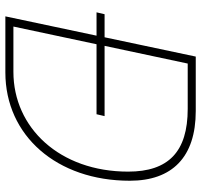

<svg xmlns="http://www.w3.org/2000/svg" viewBox="-37 -713 750 716"><g transform="rotate(90 338.0 -355.0)"><path d="M41 0H250C486 0 654 -192 654 -464C654 -622 566 -710 394 -710H191L119 -370H33L26 -340H113ZM79 -30 145 -340H406L413 -370H151L217 -680H386C546 -680 620 -608 620 -458C620 -202 456 -30 248 -30Z"/></g></svg>

Font: Geist Thin
Style: Italic
Weight: 100
Italic angle: -12°
Designer: Basement.studio, Andrés Briganti, Mateo Zaragoza
Foundry: Basement.studio, Vercel, Andrés Briganti, Guido Ferreyra, Mateo Zaragoza
Version: Version 1.500